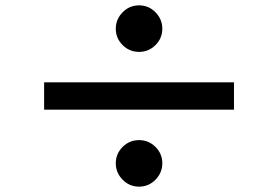

<svg xmlns="http://www.w3.org/2000/svg" viewBox="-20 -738 1040 718"><path d="M438.5 -692Q464 -718 500 -718Q536 -718 561.5 -692Q587 -666 587 -630.5Q587 -595 561.5 -569.5Q536 -544 500 -544Q464 -544 438.5 -569.5Q413 -595 413 -630.5Q413 -666 438.5 -692ZM855 -328H145V-430H855ZM438.5 -188.5Q464 -214 500 -214Q536 -214 561.5 -188.5Q587 -163 587 -127.5Q587 -92 561.5 -66Q536 -40 500 -40Q464 -40 438.5 -66Q413 -92 413 -127.5Q413 -163 438.5 -188.5Z"/></svg>

Font: Swei Fan Sans CJK TC
Style: Bold
Weight: 700
Version: Version 2.130